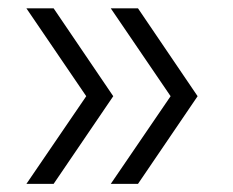

<svg xmlns="http://www.w3.org/2000/svg" viewBox="-20 -512 560 462"><path d="M43.5 -69.5 187.5 -280.5 43.5 -492H109L252.5 -280.5L109 -69.5ZM246.5 -69.5 390.5 -280.5 246.5 -492H312L455.5 -280.5L312 -69.5Z"/></svg>

Font: Encode Sans SC SemiExpanded Light
Style: Regular
Weight: 300
Width: 6
Designer: Multiple Designers
Foundry: Impallari Type
Version: Version 3.002